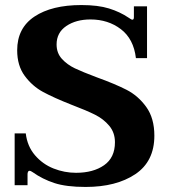

<svg xmlns="http://www.w3.org/2000/svg" viewBox="-20 -730 669 760"><path d="M110 -48Q102 -54 96 -54Q93 -54 91 -50Q89 -46 89 -41V3H38V-202H82Q88 -151 118.5 -115.5Q149 -80 192 -63Q235 -46 281 -46Q349 -46 392 -76Q435 -106 435 -167Q435 -205 412.5 -232Q390 -259 356 -276Q322 -293 264 -315Q193 -343 150.5 -366Q108 -389 78 -429.5Q48 -470 48 -531Q48 -619 116.5 -664.5Q185 -710 302 -710Q368 -710 411.5 -696.5Q455 -683 489 -660Q491 -659 496 -655.5Q501 -652 504 -652Q510 -652 510 -662V-705H562V-500H518Q509 -576 458.5 -614.5Q408 -653 338 -653Q281 -653 242.5 -627Q204 -601 204 -554Q204 -520 225 -497Q246 -474 276.5 -459.5Q307 -445 363 -424Q435 -398 481 -374.5Q527 -351 559 -306.5Q591 -262 591 -193Q591 -91 515.5 -40.5Q440 10 319 10Q242 10 195 -5.5Q148 -21 110 -48Z"/></svg>

Font: Taviraj SemiBold
Style: Regular
Weight: 600
Designer: Katatrad Team
Foundry: CadsonDemak
Version: Version 1.001